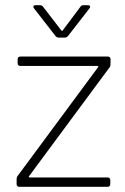

<svg xmlns="http://www.w3.org/2000/svg" viewBox="-20 -720 481 740"><path d="M111 -688 194 -581C197 -577 202 -575 207 -575H229C234 -575 239 -577 242 -581L325 -688C330 -694 327 -700 319 -700H303C298 -700 293 -699 290 -694L222 -603C221 -601 218 -600 216 -603L146 -694C143 -699 138 -700 133 -700H117C109 -700 106 -694 111 -688ZM54 0H395C401 0 405 -4 405 -10V-26C405 -32 401 -36 395 -36H94C91 -36 90 -39 92 -41L402 -460C405 -464 406 -468 406 -473V-492C406 -498 402 -502 396 -502H58C52 -502 48 -498 48 -492V-476C48 -470 52 -466 58 -466H356C359 -466 360 -463 358 -461L48 -42C45 -38 44 -34 44 -29V-10C44 -4 48 0 54 0Z"/></svg>

Font: Barlow ExtraLight
Style: Regular
Weight: 275
Designer: Jeremy Tribby
Foundry: Tribby Type
Version: Version 1.422;hotconv 1.0.109;makeotfexe 2.5.65596